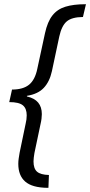

<svg xmlns="http://www.w3.org/2000/svg" viewBox="-20 -734 428 912"><path d="M204.6 158.2Q132.3 157.2 99.6 128.4Q66.9 99.6 66.9 44.4Q66.9 31.7 68.8 18.6Q70.8 5.4 73.2 -8.8L101.6 -145.5Q104 -155.8 105.5 -165.8Q106.9 -175.8 106.9 -186Q106.9 -218.8 88.4 -233.9Q69.8 -249 23.9 -249L37.1 -308.6Q89.8 -308.6 118.2 -331.8Q146.5 -355 157.2 -407.2L193.8 -576.7Q205.6 -630.9 229 -660.6Q252.4 -690.4 290.8 -702.1Q329.1 -713.9 384.8 -713.9H388.2L374 -653.3Q321.3 -652.8 297.1 -632.3Q272.9 -611.8 261.7 -561L226.6 -396Q215.8 -346.2 188 -316.7Q160.2 -287.1 107.9 -278.8V-275.9Q144 -267.6 161.4 -246.6Q178.7 -225.6 178.7 -191.9Q178.7 -182.1 177.2 -170.2Q175.8 -158.2 172.4 -144L143.6 -7.3Q141.6 4.9 140.4 14.6Q139.2 24.4 139.2 32.7Q139.2 66.9 156 81.5Q172.9 96.2 212.4 97.2L210 158.2Z"/></svg>

Font: Open Sans Condensed
Style: Italic
Weight: 400
Width: 3
Italic angle: -12°
Designer: Monotype Design Team
Foundry: Monotype Imaging Inc.
Version: Version 3.000